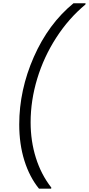

<svg xmlns="http://www.w3.org/2000/svg" viewBox="-20 -954 537 1160"><path d="M289.1 186H215.8Q158.7 116.2 127.4 16.6Q96.2 -83 96.2 -202.1Q96.2 -409.7 184.3 -609.9Q272.5 -810.1 423.8 -934.1H497.1L496.1 -926.8Q394.5 -842.3 319.6 -726.1Q244.6 -609.9 204.8 -478.3Q165 -346.7 165 -214.8Q165 -101.6 196.8 -0.5Q228.5 100.6 290 179.2Z"/></svg>

Font: SVN-Poppins Light
Style: Italic
Weight: 300
Italic angle: -10°
Designer: Ninad Kale (Devanagari), Jonny Pinhorn (Latin)
Foundry: Indian Type Foundry
Version: Version 3.002 2017